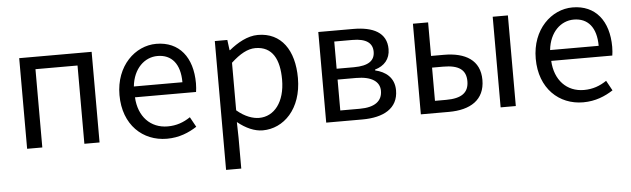

<svg xmlns="http://www.w3.org/2000/svg" viewBox="-49 -737 3764 1146"><g transform="rotate(-5 1833.0 -164.0)"><path d="M92 0H183V-469H435V0H526V-543H92Z M929 13C1003 13 1061 -12 1109 -43L1076 -103C1036 -76 993 -60 940 -60C837 -60 766 -134 760 -250H1126C1128 -263 1130 -282 1130 -302C1130 -457 1052 -557 914 -557C788 -557 669 -447 669 -271C669 -92 785 13 929 13ZM759 -315C770 -422 838 -484 915 -484C1000 -484 1050 -425 1050 -315Z M1264 229H1355V45L1353 -50C1402 -10 1454 13 1503 13C1628 13 1739 -94 1739 -280C1739 -447 1663 -557 1523 -557C1460 -557 1399 -521 1350 -481H1347L1339 -543H1264ZM1488 -63C1452 -63 1404 -78 1355 -120V-405C1408 -454 1455 -480 1501 -480C1604 -480 1644 -399 1644 -279C1644 -144 1578 -63 1488 -63Z M1884 0H2101C2227 0 2316 -47 2316 -156C2316 -233 2263 -271 2202 -285V-290C2258 -306 2293 -345 2293 -405C2293 -504 2212 -543 2093 -543H1884ZM1974 -315V-478H2083C2167 -478 2203 -448 2203 -397C2203 -346 2168 -315 2077 -315ZM1974 -65V-250H2085C2178 -250 2226 -216 2226 -161C2226 -100 2182 -65 2091 -65Z M2451 0H2619C2748 0 2835 -53 2835 -173C2835 -291 2748 -342 2619 -342H2542V-543H2451ZM2542 -73V-272H2609C2701 -272 2745 -242 2745 -173C2745 -104 2701 -73 2609 -73ZM2929 0H3020V-543H2929Z M3423 13C3497 13 3555 -12 3603 -43L3570 -103C3530 -76 3487 -60 3434 -60C3331 -60 3260 -134 3254 -250H3620C3622 -263 3624 -282 3624 -302C3624 -457 3546 -557 3408 -557C3282 -557 3163 -447 3163 -271C3163 -92 3279 13 3423 13ZM3253 -315C3264 -422 3332 -484 3409 -484C3494 -484 3544 -425 3544 -315Z"/></g></svg>

Font: Source Han Sans KR Regular
Style: Regular
Weight: 400
Designer: Ryoko NISHIZUKA (kana & ideographs); Paul D. Hunt (Latin, Greek & Cyrillic); Wenlong ZHANG (bopomofo); Sandoll Communica
Foundry: Adobe Systems Incorporated
Version: Version 1.004;PS 1.004;hotconv 1.0.82;makeotf.lib2.5.63406